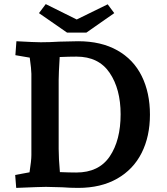

<svg xmlns="http://www.w3.org/2000/svg" viewBox="-20 -911 815 936"><path d="M54 -58 124 -71Q133 -129 133 -155V-551Q133 -572 125 -630L55 -642L60 -710Q150 -705 179 -705Q222 -705 270 -708Q316 -709 361 -710Q473 -710 552 -665.5Q631 -621 671 -540Q711 -459 711 -352Q711 -246 670.5 -165.5Q630 -85 551 -40Q472 5 361 5Q322 5 283 2Q229 0 204 0Q179 0 59 5ZM272 -72Q318 -70 352 -70Q462 -70 515 -148.5Q568 -227 568 -354Q568 -477 514.5 -556Q461 -635 353 -635Q319 -635 271 -633Q266 -551 266 -521V-185Q266 -140 272 -72ZM354 -816 505 -890 537 -847 401 -752H307L170 -847L203 -891Z"/></svg>

Font: Andada Pro ExtraBold
Style: Regular
Weight: 800
Designer: Carolina Giovagnoli
Foundry: Huerta Tipografica
Version: Version 3.005; ttfautohint (v1.8.4)